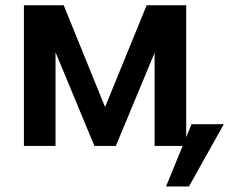

<svg xmlns="http://www.w3.org/2000/svg" viewBox="-20 -548 860 721"><path d="M374.5 -146 219.2 -528.3H69.8V0H188.5V-351.6L334.5 0H415L560.5 -349.6V0H679.2V-528.3H530.8ZM603.5 152.3H689.5L820.3 -81.5H699.2Z"/></svg>

Font: FAU Chimera Medium
Style: Regular
Weight: 500
Version: Version 1.002;hotconv 1.0.117;makeotfexe 2.5.65602